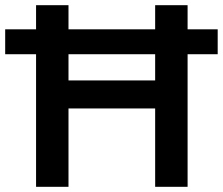

<svg xmlns="http://www.w3.org/2000/svg" viewBox="-47 -720 859 740"><path d="M92 0H217V-302H551V0H676V-511H792V-607H676V-700H551V-607H217V-700H92V-607H-27V-511H92ZM217 -410V-511H551V-410Z"/></svg>

Font: Chess Sans SemiBold
Style: Regular
Weight: 600
Designer: Wolf Bōese
Foundry: Wolf Bōese
Version: Version 7.223;Glyphs 3.3 (3306)